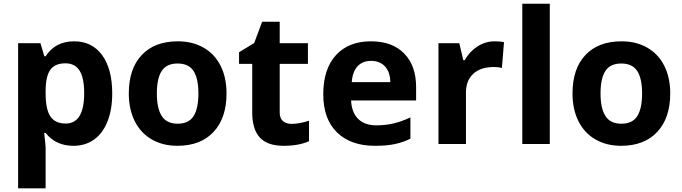

<svg xmlns="http://www.w3.org/2000/svg" viewBox="-20 -780 3695 1040"><path d="M377.9 9.8Q281.7 9.8 227.1 -60.1H219.2Q227.1 8.3 227.1 19V240.2H78.1V-545.9H199.2L220.2 -475.1H227.1Q279.3 -556.2 381.8 -556.2Q478.5 -556.2 533.2 -481.4Q587.9 -406.7 587.9 -273.9Q587.9 -186.5 562.3 -122.1Q536.6 -57.6 489.3 -23.9Q441.9 9.8 377.9 9.8ZM334 -437Q278.8 -437 253.4 -403.1Q228 -369.1 227.1 -291V-274.9Q227.1 -187 253.2 -148.9Q279.3 -110.8 335.9 -110.8Q436 -110.8 436 -275.9Q436 -356.4 411.4 -396.7Q386.7 -437 334 -437Z M829.6 -273.9Q829.6 -192.9 856.2 -151.4Q882.8 -109.9 942.9 -109.9Q1002.4 -109.9 1028.6 -151.1Q1054.7 -192.4 1054.7 -273.9Q1054.7 -355 1028.3 -395.5Q1002 -436 941.9 -436Q882.3 -436 856 -395.8Q829.6 -355.5 829.6 -273.9ZM1207 -273.9Q1207 -140.6 1136.7 -65.4Q1066.4 9.8 940.9 9.8Q862.3 9.8 802.2 -24.7Q742.2 -59.1 710 -123.5Q677.7 -188 677.7 -273.9Q677.7 -407.7 747.6 -481.9Q817.4 -556.2 943.8 -556.2Q1022.5 -556.2 1082.5 -522Q1142.6 -487.8 1174.8 -423.8Q1207 -359.9 1207 -273.9Z M1560.1 -108.9Q1599.1 -108.9 1653.8 -126V-15.1Q1598.1 9.8 1517.1 9.8Q1427.7 9.8 1387 -35.4Q1346.2 -80.6 1346.2 -170.9V-434.1H1274.9V-497.1L1356.9 -546.9L1399.9 -662.1H1495.1V-545.9H1647.9V-434.1H1495.1V-170.9Q1495.1 -139.2 1512.9 -124Q1530.8 -108.9 1560.1 -108.9Z M1990.2 -450.2Q1942.9 -450.2 1916 -420.2Q1889.2 -390.1 1885.3 -335H2094.2Q2093.3 -390.1 2065.4 -420.2Q2037.6 -450.2 1990.2 -450.2ZM2011.2 9.8Q1879.4 9.8 1805.2 -63Q1731 -135.7 1731 -269Q1731 -406.2 1799.6 -481.2Q1868.2 -556.2 1989.3 -556.2Q2105 -556.2 2169.4 -490.2Q2233.9 -424.3 2233.9 -308.1V-235.8H1881.8Q1884.3 -172.4 1919.4 -136.7Q1954.6 -101.1 2018.1 -101.1Q2067.4 -101.1 2111.3 -111.3Q2155.3 -121.6 2203.1 -144V-28.8Q2164.1 -9.3 2119.6 0.2Q2075.2 9.8 2011.2 9.8Z M2659.7 -556.2Q2689.9 -556.2 2710 -551.8L2698.7 -412.1Q2680.7 -417 2654.8 -417Q2583.5 -417 2543.7 -380.4Q2503.9 -343.8 2503.9 -277.8V0H2355V-545.9H2467.8L2489.7 -454.1H2497.1Q2522.5 -500 2565.7 -528.1Q2608.9 -556.2 2659.7 -556.2Z M2958 0H2809.1V-759.8H2958Z M3232.9 -273.9Q3232.9 -192.9 3259.5 -151.4Q3286.1 -109.9 3346.2 -109.9Q3405.8 -109.9 3431.9 -151.1Q3458 -192.4 3458 -273.9Q3458 -355 3431.6 -395.5Q3405.3 -436 3345.2 -436Q3285.6 -436 3259.3 -395.8Q3232.9 -355.5 3232.9 -273.9ZM3610.4 -273.9Q3610.4 -140.6 3540 -65.4Q3469.7 9.8 3344.2 9.8Q3265.6 9.8 3205.6 -24.7Q3145.5 -59.1 3113.3 -123.5Q3081.1 -188 3081.1 -273.9Q3081.1 -407.7 3150.9 -481.9Q3220.7 -556.2 3347.2 -556.2Q3425.8 -556.2 3485.8 -522Q3545.9 -487.8 3578.1 -423.8Q3610.4 -359.9 3610.4 -273.9Z"/></svg>

Font: Zoram GWebM
Style: Bold
Weight: 700
Foundry: Ascender Corporation
Version: Version 1.000